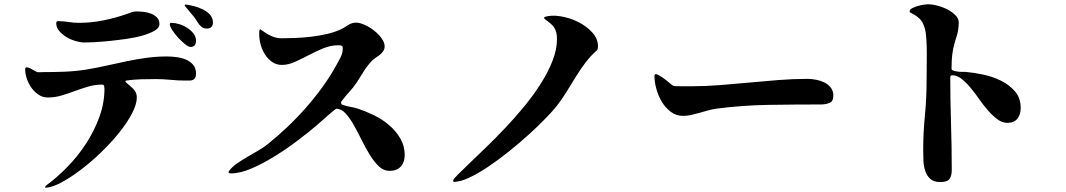

<svg xmlns="http://www.w3.org/2000/svg" viewBox="-20 -814 5040 908"><path d="M856 -793Q873 -791 895.5 -785.5Q918 -780 938.5 -770Q959 -760 973 -744.5Q987 -729 987 -708Q987 -695 980 -687Q973 -679 960 -679Q952 -679 946 -680.5Q940 -682 933 -687Q921 -697 913 -711Q905 -725 895 -737L855 -785Q854 -786 854 -787Q853 -788 853 -790ZM246 -704Q246 -714 255 -714Q280 -714 304 -710Q328 -706 353 -706Q410 -706 468 -717.5Q526 -729 580 -748Q591 -752 602 -756Q613 -760 625 -760Q640 -760 658.5 -758Q677 -756 694 -749.5Q711 -743 722.5 -731Q734 -719 734 -700Q734 -682 711.5 -669Q689 -656 654.5 -646Q620 -636 577.5 -630Q535 -624 495.5 -620Q456 -616 424.5 -614.5Q393 -613 379 -613Q362 -613 339 -619.5Q316 -626 295.5 -638Q275 -650 260.5 -667Q246 -684 246 -704ZM880 -592Q871 -592 854.5 -605.5Q838 -619 822 -636.5Q806 -654 794.5 -672Q783 -690 783 -699Q783 -706 791 -706Q807 -706 827 -700Q847 -694 865 -682.5Q883 -671 895 -655.5Q907 -640 907 -622Q907 -608 901 -600Q895 -592 880 -592ZM193 71 196 65Q248 27 298 -24Q348 -75 387 -135Q426 -195 450 -261Q474 -327 474 -394Q474 -400 472.5 -407Q471 -414 463 -414Q429 -414 397 -404.5Q365 -395 334 -383.5Q303 -372 271.5 -362.5Q240 -353 206 -353Q182 -353 162.5 -366Q143 -379 129 -398.5Q115 -418 107 -441.5Q99 -465 99 -486Q99 -496 107 -495.5Q115 -495 124.5 -490Q134 -485 143.5 -479.5Q153 -474 156 -473Q159 -472 169.5 -472.5Q180 -473 185 -473Q236 -473 286.5 -475Q337 -477 388 -485Q436 -493 483 -503.5Q530 -514 577.5 -524Q625 -534 673 -540.5Q721 -547 770 -547Q790 -547 814 -544Q838 -541 858.5 -532.5Q879 -524 893 -508Q907 -492 907 -466Q907 -453 903 -446Q899 -439 892 -436Q885 -433 876 -433Q867 -433 857 -433Q822 -433 787 -436.5Q752 -440 717 -440Q682 -440 646.5 -439Q611 -438 576 -433L573 -430L575 -425Q592 -411 609.5 -394.5Q627 -378 627 -353Q627 -321 604 -277Q581 -233 543.5 -186.5Q506 -140 459 -94.5Q412 -49 364 -12.5Q316 24 272 48Q228 72 196 74Z M1210 -676Q1214 -674 1216.5 -672Q1219 -670 1222 -668Q1242 -653 1264.5 -643Q1287 -633 1313 -633Q1343 -633 1379 -634.5Q1415 -636 1452.5 -640.5Q1490 -645 1525 -653Q1560 -661 1587 -673Q1605 -681 1624 -694Q1643 -707 1664 -707Q1681 -707 1704.5 -696.5Q1728 -686 1749 -669.5Q1770 -653 1784.5 -633Q1799 -613 1799 -595Q1799 -581 1791.5 -571Q1784 -561 1774 -553Q1763 -545 1752.5 -538Q1742 -531 1733 -520Q1713 -498 1698 -473Q1683 -448 1667 -424Q1651 -400 1632 -379.5Q1613 -359 1596 -336Q1593 -333 1593 -329Q1593 -321 1599 -319Q1616 -312 1635.5 -309Q1655 -306 1673 -300Q1709 -288 1748.5 -269Q1788 -250 1820 -222.5Q1852 -195 1873 -159.5Q1894 -124 1894 -81Q1894 -47 1875.5 -26.5Q1857 -6 1822 -6Q1794 -6 1771.5 -27.5Q1749 -49 1729 -81.5Q1709 -114 1690.5 -151.5Q1672 -189 1653.5 -222Q1635 -255 1615 -277Q1595 -299 1571 -300Q1566 -298 1553 -287Q1540 -276 1524.5 -262.5Q1509 -249 1495 -236.5Q1481 -224 1475 -219Q1441 -190 1390.5 -151.5Q1340 -113 1284 -78Q1228 -43 1172.5 -18.5Q1117 6 1072 6Q1054 6 1065 -8Q1078 -25 1101 -41Q1124 -57 1150.5 -72.5Q1177 -88 1203 -103Q1229 -118 1247 -133Q1293 -170 1338 -212.5Q1383 -255 1424.5 -302Q1466 -349 1502.5 -399Q1539 -449 1568 -501Q1579 -520 1590 -541.5Q1601 -563 1601 -585Q1601 -596 1595.5 -598Q1590 -600 1581 -600Q1544 -600 1509 -585.5Q1474 -571 1440.5 -553.5Q1407 -536 1375 -521.5Q1343 -507 1313 -507Q1287 -507 1267 -521Q1247 -535 1233.5 -556Q1220 -577 1213 -602Q1206 -627 1206 -650Q1206 -657 1206 -663.5Q1206 -670 1210 -676Z M2553 -730 2556 -734Q2587 -744 2630.5 -737Q2674 -730 2713.5 -710.5Q2753 -691 2780.5 -661Q2808 -631 2808 -594Q2808 -585 2804 -577Q2773 -550 2748.5 -517.5Q2724 -485 2702.5 -450Q2681 -415 2659.5 -380Q2638 -345 2613 -313Q2594 -289 2559.5 -253.5Q2525 -218 2481 -178Q2437 -138 2387 -98Q2337 -58 2289.5 -26Q2242 6 2199.5 26Q2157 46 2128 46Q2123 46 2123 40Q2123 34 2144 13Q2165 -8 2199.5 -41Q2234 -74 2278 -116.5Q2322 -159 2368.5 -208Q2415 -257 2459 -310.5Q2503 -364 2537.5 -418.5Q2572 -473 2593 -526.5Q2614 -580 2614 -629Q2614 -648 2610.5 -661.5Q2607 -675 2599.5 -685.5Q2592 -696 2581 -705Q2570 -714 2555 -725Z M3075 -454Q3075 -467 3087.5 -462Q3100 -457 3116 -445.5Q3132 -434 3146.5 -421.5Q3161 -409 3165 -408Q3167 -407 3178.5 -406.5Q3190 -406 3204 -406Q3218 -406 3230.5 -406Q3243 -406 3247 -406Q3316 -406 3385 -411.5Q3454 -417 3523 -423.5Q3592 -430 3661.5 -435.5Q3731 -441 3800 -441Q3818 -441 3839 -437Q3860 -433 3878.5 -424Q3897 -415 3909 -399.5Q3921 -384 3921 -362Q3921 -335 3903 -327.5Q3885 -320 3863 -320Q3738 -320 3614 -318Q3490 -316 3367 -300Q3347 -297 3327.5 -291.5Q3308 -286 3288.5 -280.5Q3269 -275 3249.5 -270.5Q3230 -266 3210 -266Q3178 -266 3152.5 -285Q3127 -304 3110 -332.5Q3093 -361 3084 -394Q3075 -427 3075 -454Z M4282 -761Q4282 -769 4293.5 -775Q4305 -781 4320 -785.5Q4335 -790 4349.5 -792Q4364 -794 4370 -794Q4386 -794 4410.5 -788Q4435 -782 4458 -770.5Q4481 -759 4497.5 -743Q4514 -727 4514 -708Q4514 -671 4502.5 -637Q4491 -603 4485 -567Q4482 -547 4481 -528Q4480 -509 4480 -489Q4480 -483 4488.5 -480Q4497 -477 4508.5 -475.5Q4520 -474 4530.5 -474Q4541 -474 4546 -474Q4583 -471 4628.5 -461.5Q4674 -452 4713.5 -432.5Q4753 -413 4780 -382Q4807 -351 4807 -303Q4807 -273 4791.5 -253Q4776 -233 4744 -233Q4720 -233 4697.5 -249.5Q4675 -266 4653 -291Q4631 -316 4610.5 -345.5Q4590 -375 4569 -400Q4548 -425 4527 -441.5Q4506 -458 4484 -458Q4474 -458 4474 -449Q4474 -339 4477.5 -230Q4481 -121 4481 -11Q4481 19 4470 33Q4459 47 4427 47Q4396 47 4379.5 32Q4363 17 4355.5 -6Q4348 -29 4347 -55Q4346 -81 4346 -104Q4346 -186 4354 -267.5Q4362 -349 4362 -431Q4362 -452 4362.5 -486.5Q4363 -521 4363 -557.5Q4363 -594 4361 -627Q4359 -660 4354 -678Q4347 -703 4336 -717.5Q4325 -732 4303 -745Q4298 -748 4292.5 -750.5Q4287 -753 4282 -757Z"/></svg>

Font: SoukouMincho
Style: Regular
Weight: 400
Designer: Dr. Ken Lunde (project architect, glyph set definition & overall production); Masataka HATTORI  (production & ideograph 
Foundry: Adobe Systems Incorporated
Version: Version 1.00